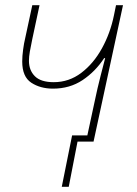

<svg xmlns="http://www.w3.org/2000/svg" viewBox="-20 -548 529 743"><path d="M219 175 259 -24H318L346 -154Q357 -207 369.5 -255.5Q382 -304 387 -323H383Q349 -271 299.5 -238Q250 -205 185 -205Q136 -205 101 -228Q66 -251 66 -310Q66 -331 69.5 -356.5Q73 -382 77 -398L105 -528H133L105 -397Q99 -369 95.5 -348.5Q92 -328 92 -313Q92 -276 115 -253Q138 -230 188 -230Q247 -230 294.5 -266Q342 -302 374.5 -361Q407 -420 421 -489L429 -528H456L342 0H280L246 175Z"/></svg>

Font: Noto Sans Disp Thin
Style: Italic
Weight: 100
Italic angle: -12°
Designer: Monotype Design Team
Foundry: Monotype Imaging Inc.
Version: Version 2.000;GOOG;noto-source:20170915:90ef993387c0